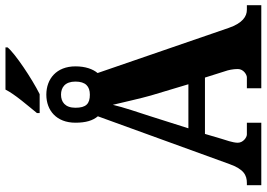

<svg xmlns="http://www.w3.org/2000/svg" viewBox="-160 -838 998 719"><g transform="rotate(-90 339.5 -479.0)"><path d="M275 -840V-830H346C404 -859 498 -922 521 -950V-958H363C345 -922 300 -871 275 -840ZM5 0H239V-54H195C184 -54 164 -68 164 -88C164 -107 174 -133 179 -150L197 -211H408L432 -135C436 -124 440 -106 440 -88C440 -66 418 -54 409 -54H368V0H679V-54H662C637 -54 612 -70 594 -122L425 -613C440 -631 450 -659 450 -696C450 -767 403 -805 344 -805C285 -805 239 -767 239 -696C239 -657 247 -631 263 -612L84 -119C65 -66 43 -54 13 -54H5ZM344 -642C310 -642 295 -656 295 -696C295 -735 317 -750 344 -750C371 -750 393 -735 393 -696C393 -658 375 -642 344 -642ZM218 -273 264 -418C277 -458 297 -517 306 -556C316 -515 330 -451 341 -413L383 -273Z"/></g></svg>

Font: Noto Serif Condensed ExtraBold
Style: Regular
Weight: 800
Width: 3
Designer: Monotype Design Team
Foundry: Monotype Imaging Inc.
Version: Version 2.013